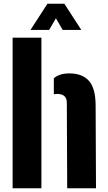

<svg xmlns="http://www.w3.org/2000/svg" viewBox="-20 -1000 575 1020"><path d="M47 0V-800H200V0ZM337 0 335 -454Q335 -501 284 -501Q275 -501 266 -499.5V-584.5Q281 -597 300.8 -603.5Q320.5 -610 349 -610Q416.5 -610 452 -571Q487.5 -532 488 -441L490 0ZM142 -841 232 -980H322L412 -841H313L277 -903L241 -841Z"/></svg>

Font: Big Shoulders Stencil Text Black
Style: Regular
Weight: 900
Designer: Patric King
Foundry: XO Type Co
Version: Version 1.000